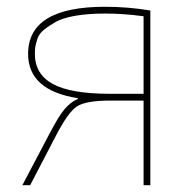

<svg xmlns="http://www.w3.org/2000/svg" viewBox="-20 -547 545 567"><path d="M210 -257Q63 -280 63 -388Q63 -527 290 -527Q358 -527 424 -516V0H404V-250H306Q234 -250 207.5 -233Q181 -216 144 -144L69 0H46L125 -150Q153 -204 171 -225Q189 -246 210 -255ZM404 -270V-499Q345 -507 290 -507Q241 -507 203 -500.5Q165 -494 144 -482Q123 -470 109 -458.5Q95 -447 90 -431Q85 -415 84 -407Q83 -399 83 -388Q83 -328 136 -299Q189 -270 306 -270Z"/></svg>

Font: M PLUS 1p Thin
Style: Regular
Weight: 250
Version: Version 1.062